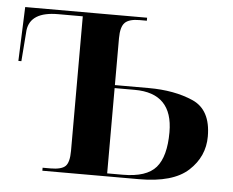

<svg xmlns="http://www.w3.org/2000/svg" viewBox="-44 -587 774 637"><g transform="rotate(5 343.5 -268.0)"><path d="M119 0H441Q554 0 605 -47Q656 -94 656 -161Q656 -250 594 -277Q532 -304 447 -304H334V-460Q334 -498 348 -512Q362 -526 397 -526H421V-536H15L8 -356H18L26 -460Q34 -522 126 -522H208V-74Q208 -36 195 -23Q182 -10 145 -10H119ZM334 -10V-294H401Q528 -294 528 -164Q528 -83 496.5 -46.5Q465 -10 386 -10Z"/></g></svg>

Font: Noto Serif Display Semi
Style: Regular
Weight: 600
Designer: Monotype Design Team
Foundry: Monotype Imaging Inc.
Version: Version 1.900